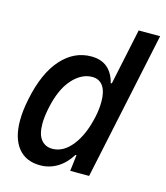

<svg xmlns="http://www.w3.org/2000/svg" viewBox="-106 -772 745 864"><g transform="rotate(15 266.5 -339.5)"><path d="M533 -690 387 0H299L308 -76L303 -75Q277 -33 240.5 -11Q204 11 161 11Q94 11 58 -34Q22 -79 22 -161Q22 -207 34 -264Q60 -390 119 -456Q178 -522 258 -522Q305 -522 333.5 -497.5Q362 -473 373 -428L378 -429L433 -690ZM346 -265Q354 -301 354 -337Q354 -384 336.5 -409Q319 -434 286 -434Q236 -434 193.5 -386.5Q151 -339 132 -248Q123 -205 123 -173Q123 -123 142.5 -99Q162 -75 195 -75Q246 -75 286.5 -126Q327 -177 346 -265Z"/></g></svg>

Font: Decalotype Medium Italic
Style: Regular
Weight: 500
Italic angle: -12°
Designer: Alfredo Marco Pradil
Foundry: Alfredo Marco Pradil
Version: Version 1.0